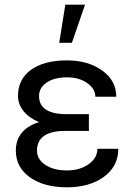

<svg xmlns="http://www.w3.org/2000/svg" viewBox="-20 -798 579 828"><path d="M139.6 -148.4Q139.6 -110.8 175.5 -86.9Q211.4 -63 269 -63Q324.2 -63 362.1 -89.8Q399.9 -116.7 399.9 -156.2H490.2Q490.2 -80.6 428 -35.4Q365.7 9.8 269 9.8Q169.4 9.8 108.9 -33.4Q48.3 -76.7 48.3 -148.4Q48.3 -239.3 148.4 -271.5Q105.5 -289.1 81.5 -318.8Q57.6 -348.6 57.6 -384.3Q57.6 -456.5 114 -497.1Q170.4 -537.6 269 -537.6Q359.9 -537.6 420.7 -493.9Q481.4 -450.2 481.4 -380.9H391.1Q391.1 -415 356.2 -439.7Q321.3 -464.4 269 -464.4Q214.4 -464.4 181.4 -442.1Q148.4 -419.9 148.4 -383.8Q148.4 -305.7 267.6 -305.7H363.3V-233.4H253.9Q139.6 -230.5 139.6 -148.4ZM261.7 -777.8H346.7L290 -613.3H235.4Z"/></svg>

Font: Roboto-ThirdPerson-AD3FC
Style: ThirdPerson-AD3FC
Weight: 400
Designer: Google
Version: Version 2.137; 2017